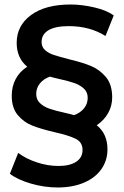

<svg xmlns="http://www.w3.org/2000/svg" viewBox="-20 -727 551 854"><path d="M23.9 45.9 61 -46.9Q95.2 -21 143.6 -4.9Q191.9 11.2 240.2 11.2Q290 11.2 318.6 -7.3Q347.2 -25.9 347.2 -60.1Q347.2 -94.2 316.7 -109.6Q286.1 -125 222.2 -139.2Q162.1 -153.3 124 -168.2Q85.9 -183.1 59.1 -215.1Q32.2 -247.1 32.2 -300.8Q32.2 -342.8 50 -376Q67.9 -409.2 101.1 -430.2Q54.2 -469.2 54.2 -536.1Q54.2 -613.3 118.2 -660.2Q182.1 -707 293.9 -707Q343.8 -707 399.4 -694.1Q455.1 -681.2 485.8 -658.2L449.2 -566.9Q379.4 -610.8 286.1 -610.8Q226.1 -610.8 195.6 -592.5Q165 -574.2 165 -540Q165 -518.1 180.4 -504.2Q195.8 -490.2 219 -482.7Q242.2 -475.1 285.2 -463.9Q345.2 -449.7 384 -433.8Q422.9 -418 450.9 -384.5Q479 -351.1 479 -293.9Q479 -255.9 460.9 -223.9Q442.9 -191.9 410.2 -169.9Q458 -131.8 458 -63Q458 -13.2 430.9 25.4Q403.8 64 353.5 85.4Q303.2 106.9 236.8 106.9Q176.8 106.9 116.9 89.4Q57.1 71.8 23.9 45.9ZM141.1 -309.1Q141.1 -284.2 157.5 -268.6Q173.8 -252.9 199 -243.9Q224.1 -234.9 269 -225.1Q298.8 -218.3 309.1 -214.8Q336.9 -224.6 353.5 -244.9Q370.1 -265.1 370.1 -292Q370.1 -316.9 353.5 -332.5Q336.9 -348.1 312 -357.2Q287.1 -366.2 242.2 -376Q212.4 -382.8 202.1 -386.2Q174.3 -376.5 157.7 -356.2Q141.1 -335.9 141.1 -309.1Z"/></svg>

Font: Montserrat SemiBold
Style: Regular
Weight: 600
Designer: Julieta Ulanovsky
Foundry: Julieta Ulanovsky
Version: Version 7.200